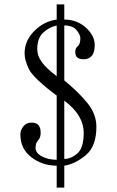

<svg xmlns="http://www.w3.org/2000/svg" viewBox="-20 -778 540 888"><path d="M277.3 89.8H242.2V-11.7Q175.8 -11.7 125 -50.8Q74.2 -89.8 74.2 -156.2Q74.2 -175.8 87.9 -193.4Q101.6 -210.9 125 -210.9Q148.4 -210.9 158.2 -199.2Q168 -187.5 168 -164.1Q168 -140.6 156.2 -128.9Q144.5 -117.2 144.5 -93.8Q144.5 -70.3 173.8 -54.7Q203.1 -39.1 242.2 -39.1V-335.9Q132.8 -418 113.3 -459Q93.8 -500 93.8 -531.2Q93.8 -589.8 138.7 -634.8Q183.6 -679.7 242.2 -687.5V-757.8H277.3V-687.5Q335.9 -687.5 377 -650.4Q418 -613.3 418 -570.3Q418 -535.2 404.3 -519.5Q390.6 -503.9 367.2 -503.9Q347.7 -503.9 337.9 -511.7Q328.1 -519.5 328.1 -539.1Q328.1 -554.7 339.8 -564.5Q351.6 -574.2 351.6 -601.6Q351.6 -617.2 334 -638.7Q316.4 -660.2 277.3 -660.2V-406.2Q343.8 -351.6 384.8 -300.8Q425.8 -250 425.8 -191.4Q425.8 -101.6 377 -60.5Q328.1 -19.5 277.3 -11.7ZM277.3 -43Q308.6 -43 337.9 -68.4Q367.2 -93.8 367.2 -164.1Q367.2 -203.1 345.7 -240.2Q324.2 -277.3 277.3 -312.5ZM152.3 -550.8Q152.3 -519.5 173.8 -490.2Q195.3 -460.9 242.2 -425.8V-660.2Q207 -652.3 179.7 -627Q152.3 -601.6 152.3 -550.8Z"/></svg>

Font: BabelStone Khitan Small Seal
Style: Regular
Weight: 400
Designer: Andrew West
Foundry: BabelStone
Version: Version 13.000